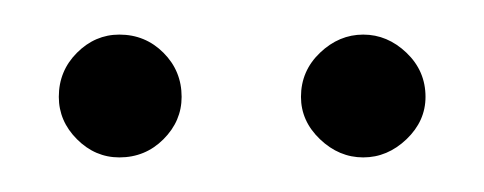

<svg xmlns="http://www.w3.org/2000/svg" viewBox="-20 -718 280 111"><path d="M49 -627Q35 -627 24.5 -637.5Q14 -648 14 -662Q14 -677 24.5 -687.5Q35 -698 49 -698Q64 -698 74.5 -687.5Q85 -677 85 -662Q85 -648 74.5 -637.5Q64 -627 49 -627ZM190 -627Q176 -627 165 -637.5Q154 -648 154 -662Q154 -677 165 -687.5Q176 -698 190 -698Q204 -698 215 -687.5Q226 -677 226 -662Q226 -648 215 -637.5Q204 -627 190 -627Z"/></svg>

Font: Albert Sans ExtraLight
Style: Regular
Weight: 250
Designer: Andreas Rasmussen
Foundry: a.Foundry
Version: Version 1.025